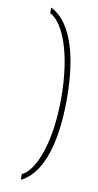

<svg xmlns="http://www.w3.org/2000/svg" viewBox="-96 -787 483 944"><g transform="rotate(10 146.0 -315.0)"><path d="M80 115C170 72 234 -62 234 -315C234 -565 170 -702 80 -745V-717C149 -683 206 -534 206 -315C206 -96 149 53 80 87Z"/></g></svg>

Font: Noto Serif Devanagari ExtraCondensed Thin
Style: Regular
Weight: 100
Width: 2
Designer: Universal Thirst, Indian Type Foundry and the Monotype Design Team
Foundry: Monotype Imaging Inc.
Version: Version 2.004